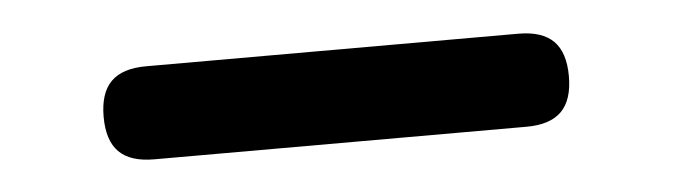

<svg xmlns="http://www.w3.org/2000/svg" viewBox="-24 -423 649 185"><g transform="rotate(-5 300.0 -330.0)"><path d="M120 -285H480Q503 -285 514 -296Q525 -307 525 -330Q525 -353 514 -364Q503 -375 480 -375H120Q97 -375 86 -364Q75 -353 75 -330Q75 -307 86 -296Q97 -285 120 -285Z"/></g></svg>

Font: Maple Mono
Style: Regular
Weight: 400
Monospace: yes
Designer: subframe7536
Version: Version 7.300